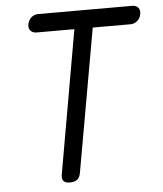

<svg xmlns="http://www.w3.org/2000/svg" viewBox="-53 -776 706 833"><g transform="rotate(-5 300.0 -360.0)"><path d="M295 -651H131Q113 -651 104 -662Q95 -673 98 -690Q102 -708 114.5 -719Q127 -730 145 -730H553Q571 -730 580 -719Q589 -708 585 -690Q582 -673 569 -662Q556 -651 539 -651H375L265 -30Q262 -9 250.5 0.5Q239 10 218 10Q198 10 190 0.5Q182 -9 186 -30Z"/></g></svg>

Font: Maple Mono Light
Style: Italic
Weight: 300
Italic angle: -10°
Monospace: yes
Designer: subframe7536
Version: Version 7.000